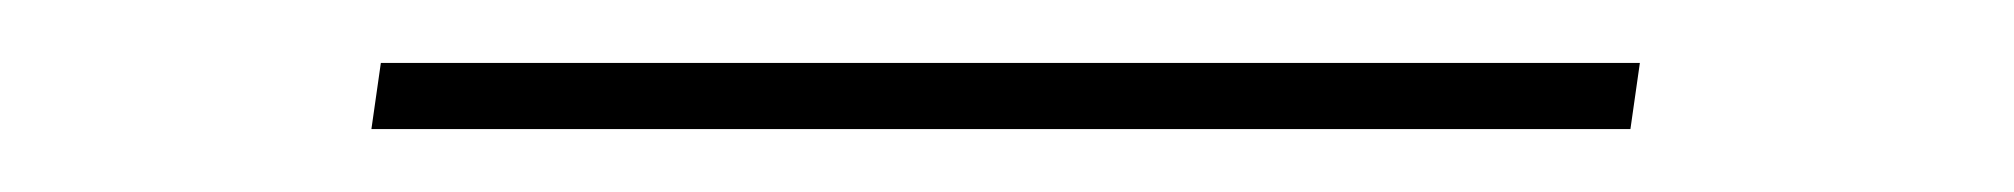

<svg xmlns="http://www.w3.org/2000/svg" viewBox="-20 -41 640 61"><path d="M498 0 501 -21H101L98 0Z"/></svg>

Font: Josefin Slab ExtraLight
Style: Italic
Weight: 250
Italic angle: -12°
Designer: Santiago Orozco
Foundry: Typemade
Version: Version 2.100